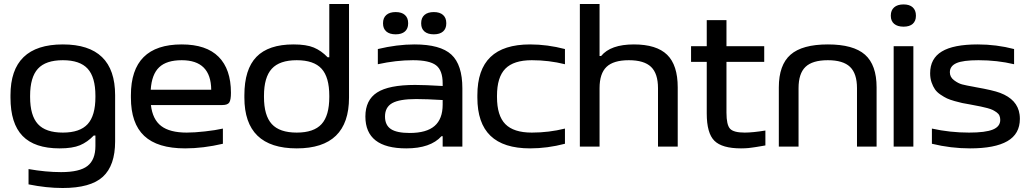

<svg xmlns="http://www.w3.org/2000/svg" viewBox="-20 -730 5138 956"><path d="M32.2 -255.9Q32.2 -508.8 293 -508.8Q553.2 -508.8 553.2 -255.9V-25.9Q553.2 94.2 492.2 150.1Q431.2 206.1 292 206.1Q210.9 206.1 122.1 188V111.8Q208 127 284.2 127Q376.5 127 415.8 96.2Q455.1 65.4 455.1 -2.9V-55.2H446.8Q415.5 -22.5 378.2 -6.8Q340.8 8.8 276.9 8.8Q152.3 8.8 92.3 -53.2Q32.2 -115.2 32.2 -244.1ZM129.9 -247.1Q129.9 -154.8 168.7 -112.3Q207.5 -69.8 293 -69.8Q377.9 -69.8 416.5 -112.1Q455.1 -154.3 455.1 -247.1V-252.9Q455.1 -345.7 416.5 -387.9Q377.9 -430.2 293 -430.2Q207.5 -430.2 168.7 -387.7Q129.9 -345.2 129.9 -252.9Z M1129.9 -268.1Q1129.9 -232.4 1121.6 -219.7Q1113.3 -207 1086.9 -207H731.4Q739.7 -135.3 782.7 -102.5Q825.7 -69.8 909.7 -69.8Q948.2 -69.8 1000.7 -75.7Q1053.2 -81.5 1089.8 -89.8V-14.2Q991.2 8.8 901.9 8.8Q764.2 8.8 698 -53.5Q631.8 -115.7 631.8 -244.1V-255.9Q631.8 -508.8 884.8 -508.8Q1007.3 -508.8 1068.6 -447Q1129.9 -385.3 1129.9 -268.1ZM730.5 -283.2H1031.7Q1030.3 -430.2 884.8 -430.2Q809.6 -430.2 772.5 -395Q735.4 -359.9 730.5 -283.2Z M1196.8 -255.9Q1196.8 -384.8 1256.8 -446.8Q1316.9 -508.8 1441.4 -508.8Q1505.4 -508.8 1542.7 -493.2Q1580.1 -477.5 1611.3 -444.8H1619.6V-710H1717.8V-244.1Q1717.8 8.8 1457.5 8.8Q1196.8 8.8 1196.8 -244.1ZM1294.4 -247.1Q1294.4 -154.8 1333.3 -112.3Q1372.1 -69.8 1457.5 -69.8Q1542.5 -69.8 1581.1 -112.1Q1619.6 -154.3 1619.6 -247.1V-252.9Q1619.6 -345.7 1581.1 -387.9Q1542.5 -430.2 1457.5 -430.2Q1372.1 -430.2 1333.3 -387.7Q1294.4 -345.2 1294.4 -252.9Z M2043.9 -508.8Q2172.4 -508.8 2227.3 -458.3Q2282.2 -407.7 2282.2 -290V0H2184.1V-51.8H2178.2Q2123.5 8.8 2002.9 8.8Q1799.3 8.8 1799.3 -149.9Q1799.3 -231.9 1857.7 -269.5Q1916 -307.1 2046.9 -307.1Q2094.7 -307.1 2184.1 -301.8V-314.9Q2184.1 -379.9 2151.1 -405Q2118.2 -430.2 2036.1 -430.2Q1952.6 -430.2 1861.3 -410.2V-485.8Q1957 -508.8 2043.9 -508.8ZM1887.2 -612.8V-615.2Q1887.2 -641.1 1903.6 -655.5Q1919.9 -669.9 1950.2 -669.9Q1980 -669.9 1996.1 -655.5Q2012.2 -641.1 2012.2 -615.2V-612.8Q2012.2 -587.4 1996.1 -573.2Q1980 -559.1 1950.2 -559.1Q1919.9 -559.1 1903.6 -573.2Q1887.2 -587.4 1887.2 -612.8ZM1897 -149.9Q1897 -106.9 1926.3 -87.4Q1955.6 -67.9 2020 -67.9Q2103.5 -67.9 2143.8 -102.8Q2184.1 -137.7 2184.1 -209V-231.9Q2104.5 -236.8 2052.2 -236.8Q1969.2 -236.8 1933.1 -216.6Q1897 -196.3 1897 -149.9ZM2077.1 -612.8V-615.2Q2077.1 -641.1 2093.5 -655.5Q2109.9 -669.9 2140.1 -669.9Q2169.9 -669.9 2186 -655.5Q2202.1 -641.1 2202.1 -615.2V-612.8Q2202.1 -587.4 2186 -573.2Q2169.9 -559.1 2140.1 -559.1Q2109.9 -559.1 2093.5 -573.2Q2077.1 -587.4 2077.1 -612.8Z M2356.9 -255.9Q2356.9 -383.3 2422.1 -446Q2487.3 -508.8 2619.6 -508.8Q2705.1 -508.8 2793 -485.8V-410.2Q2712.9 -430.2 2627.9 -430.2Q2537.6 -430.2 2496.1 -387.9Q2454.6 -345.7 2454.6 -252.9V-247.1Q2454.6 -154.3 2496.1 -112.1Q2537.6 -69.8 2627.9 -69.8Q2712.9 -69.8 2793 -89.8V-14.2Q2705.1 8.8 2619.6 8.8Q2487.3 8.8 2422.1 -54Q2356.9 -116.7 2356.9 -244.1Z M2867.2 -710H2965.3V-451.2H2973.1Q3020.5 -508.8 3136.2 -508.8Q3249 -508.8 3301.8 -457.3Q3354.5 -405.8 3354.5 -294.9V0H3256.3V-291Q3256.3 -363.8 3221.7 -397Q3187 -430.2 3111.3 -430.2Q3034.7 -430.2 3000 -397Q2965.3 -363.8 2965.3 -291V0H2867.2Z M3688 -69.8Q3728 -69.8 3791 -80.1V-5.9Q3782.7 -4.4 3766.8 -1.7Q3751 1 3744.6 2Q3738.3 2.9 3726.6 4.6Q3714.8 6.3 3707.3 7.1Q3699.7 7.8 3689.9 8.3Q3680.2 8.8 3669.9 8.8Q3575.2 8.8 3537.1 -29.1Q3499 -66.9 3499 -165V-421.9H3420.9V-500H3499V-629.9H3597.2V-500H3785.2V-421.9H3597.2V-168.9Q3597.2 -108.4 3615 -89.1Q3632.8 -69.8 3688 -69.8Z M3857.9 -294.9Q3857.9 -406.7 3916.3 -457.8Q3974.6 -508.8 4102.1 -508.8Q4229 -508.8 4286.9 -457.8Q4344.7 -406.7 4344.7 -294.9V0H4247.1V-291Q4247.1 -363.8 4212.4 -397Q4177.7 -430.2 4102.1 -430.2Q4025.4 -430.2 3990.7 -397Q3956.1 -363.8 3956.1 -291V0H3857.9Z M4429.7 -500H4527.8V0H4429.7ZM4415.5 -650.9V-652.8Q4415.5 -678.7 4432.1 -693.4Q4448.7 -708 4479 -708Q4508.8 -708 4524.7 -693.4Q4540.5 -678.7 4540.5 -652.8V-650.9Q4540.5 -625.5 4524.7 -611.3Q4508.8 -597.2 4479 -597.2Q4448.7 -597.2 4432.1 -611.3Q4415.5 -625.5 4415.5 -650.9Z M4825.2 -207Q4819.8 -208 4809.6 -210Q4784.7 -214.4 4771.2 -217Q4757.8 -219.7 4733.6 -226.6Q4709.5 -233.4 4695.3 -240Q4681.2 -246.6 4663.1 -258.8Q4645 -271 4635.3 -285.2Q4625.5 -299.3 4618.4 -319.8Q4611.3 -340.3 4611.3 -365.2Q4611.3 -438.5 4669.4 -473.6Q4727.5 -508.8 4848.1 -508.8Q4941.4 -508.8 5029.3 -485.8V-410.2Q4945.3 -430.2 4852.1 -430.2Q4774.4 -430.2 4741.9 -415.5Q4709.5 -400.9 4709.5 -370.1Q4709.5 -346.2 4730.2 -330.6Q4751 -314.9 4770.3 -309.8Q4789.6 -304.7 4831.1 -297.4Q4835.9 -296.4 4838.4 -295.9Q4924.3 -280.8 4959.5 -267.6Q5046.4 -234.9 5056.6 -160.2Q5058.1 -149.4 5058.1 -138.2Q5058.1 -63 4995.8 -27.1Q4933.6 8.8 4810.1 8.8Q4714.4 8.8 4620.1 -14.2V-89.8Q4710 -69.8 4805.2 -69.8Q4887.2 -69.8 4923.8 -85Q4960.4 -100.1 4960.4 -132.8Q4960.4 -144.5 4956.5 -153.8Q4952.6 -163.1 4942.9 -170.2Q4933.1 -177.2 4923.6 -182.1Q4914.1 -187 4895.8 -191.9Q4877.4 -196.8 4863.8 -199.5Q4850.1 -202.1 4825.2 -207Z"/></svg>

Font: LT Wave
Style: Regular
Weight: 400
Designer: Daniel Lyons
Version: Version 2.5 (Glyphs App)